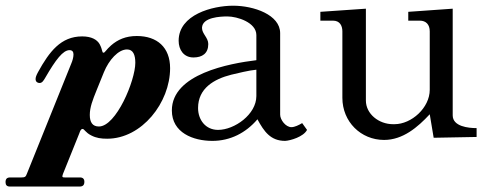

<svg xmlns="http://www.w3.org/2000/svg" viewBox="-122 -499 1762 690"><path d="M-102.1 155.8C-102.1 166 -97.2 171.4 -86.4 171.4H164.1C175.8 171.4 181.2 166 181.2 154.3C181.2 144 175.8 138.7 165.5 138.7H113.8C106 138.7 102.1 138.7 102.1 134.8C102.1 133.3 103 129.4 104.5 125.5L163.1 -20C165.5 -26.4 168 -35.6 174.8 -35.6C181.2 -35.6 185.1 -22.5 206.1 -12.2C224.1 -2.9 241.2 -0.5 263.2 -0.5C387.7 -0.5 489.3 -130.4 489.3 -253.9C489.3 -329.1 442.4 -369.6 369.6 -369.6C329.6 -369.6 300.8 -356.4 277.3 -335.9C259.3 -320.3 255.4 -309.6 250 -309.6C243.7 -309.6 247.6 -318.8 235.8 -340.8C226.6 -356.4 207 -368.2 173.3 -368.2C96.7 -368.2 55.2 -313.5 14.6 -239.7C8.3 -228 5.9 -221.2 5.9 -214.8C5.9 -205.6 12.2 -200.7 20 -200.7C29.3 -200.7 34.2 -208.5 41 -220.2C78.6 -285.2 104.5 -318.8 127.9 -318.8C138.2 -318.8 142.1 -312.5 142.1 -303.2C142.1 -293 138.2 -279.8 134.3 -271L-25.4 125.5C-29.3 136.2 -32.2 138.7 -44.9 138.7H-85.4C-97.2 138.7 -102.1 144 -102.1 155.8ZM225.6 -175.8 251.5 -239.7C269.5 -283.7 303.2 -321.3 334.5 -321.3C356.4 -321.3 364.3 -301.8 364.3 -273.4C364.3 -209.5 295.4 -44.4 233.4 -44.4C210.9 -44.4 200.7 -59.1 200.7 -85.9C200.7 -113.3 210.9 -139.6 225.6 -175.8Z M495.6 -102.1C495.6 -22 572.3 7.3 641.1 7.3C705.1 7.3 761.2 -21 803.2 -70.3C827.1 -25.9 850.6 7.3 902.8 7.3C921.4 6.3 968.8 -7.3 981.4 -32.2L963.9 -56.6C952.6 -49.8 937 -42 925.3 -42C904.8 -42 884.8 -68.4 884.8 -86.9V-379.9C884.8 -445.8 790.5 -478.5 715.8 -478.5C642.1 -478.5 520 -446.8 520 -352.5C520 -320.3 538.1 -292.5 573.2 -292.5C605 -292.5 626.5 -307.1 626.5 -340.8C626.5 -363.8 604 -377.4 604 -398.4V-399.9C606 -437 669.4 -439.9 695.3 -439.9C730.5 -439.9 799.3 -418.5 799.3 -373V-282.7C703.1 -271 495.6 -233.4 495.6 -102.1ZM589.8 -110.8C589.8 -181.6 647 -214.8 709 -230.5C729.5 -235.4 774.9 -246.6 799.3 -248.5V-153.8C799.3 -87.9 720.7 -32.2 661.6 -32.2C616.7 -32.2 589.8 -68.4 589.8 -110.8Z M1029.3 -424.8H1074.7C1099.6 -424.8 1108.4 -406.2 1108.4 -386.2V-147.5C1108.4 -61.5 1174.8 3.9 1258.3 3.9C1325.7 3.9 1378.9 -41.5 1422.4 -88.4L1436.5 -3.9L1590.8 -6.8V-38.6C1561 -38.6 1504.9 -44.4 1504.9 -84.5V-467.8L1345.2 -456.5V-424.8H1386.7C1408.7 -424.8 1422.4 -411.1 1422.4 -386.2V-176.3C1422.4 -111.8 1356.9 -52.7 1295.9 -52.7H1290C1239.7 -52.7 1192.9 -89.4 1192.9 -137.7V-467.8L1029.3 -456.5Z"/></svg>

Font: MusGlyphs
Style: Regular
Weight: 400
Version: Version 2.1